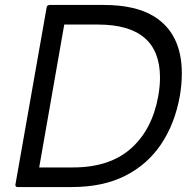

<svg xmlns="http://www.w3.org/2000/svg" viewBox="-20 -754 788 774"><path d="M270 0H51Q42 0 42 -9L168 -724Q169 -733 180 -734H399Q524 -734 599 -689Q713 -620 713 -458Q713 -415 705 -367Q685 -256 630 -173.5Q575 -91 485 -45.5Q395 0 270 0ZM274 -79Q422 -79 508 -155.5Q594 -232 618 -367Q625 -406 625 -441Q625 -655 375 -655H239L138 -79Z"/></svg>

Font: YamahaIndonesia935. App
Style: Italic
Weight: 400
Italic angle: -10°
Designer: Dalton Maag Ltd
Foundry: Dalton Maag Ltd
Version: Version 1.002; January 01, 2024; Regular/Italic